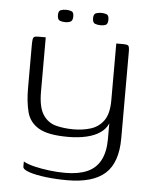

<svg xmlns="http://www.w3.org/2000/svg" viewBox="-48 -545 554 697"><g transform="rotate(5 229.5 -197.0)"><path d="M223 111Q182 111 144.5 106.5Q107 102 83.5 94Q60 86 60 76V57Q76 66 101.5 72Q127 78 156 81.5Q185 85 213 85Q261 85 293 71Q325 57 341 26.5Q357 -4 357 -50V-108Q349 -88 329 -74Q309 -60 279 -53Q249 -46 211 -46Q139 -46 105 -66Q71 -86 61.5 -123Q52 -160 52 -209V-364Q52 -379 53 -386.5Q54 -394 58 -396.5Q62 -399 72 -399H100Q100 -373 100 -348.5Q100 -324 100 -300Q100 -276 100 -251.5Q100 -227 100 -201Q100 -144 118 -117Q136 -90 165.5 -82.5Q195 -75 229 -75Q263 -75 292 -84Q321 -93 339 -118Q357 -143 357 -192V-399H383Q396 -399 400.5 -395.5Q405 -392 405 -373V-58Q405 31 360.5 71Q316 111 223 111ZM294 -460Q283 -460 274 -463.5Q265 -467 265 -483Q265 -499 274.5 -502Q284 -505 293 -505Q303 -505 312 -502Q321 -499 321 -483Q321 -467 313.5 -463.5Q306 -460 294 -460ZM166 -460Q154 -460 145.5 -463.5Q137 -467 137 -484Q137 -499 146 -502Q155 -505 165 -505Q175 -505 184 -502Q193 -499 193 -484Q193 -468 185 -464Q177 -460 166 -460Z"/></g></svg>

Font: Genos Thin Light
Style: Regular
Weight: 300
Version: Version 1.010